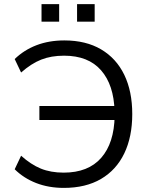

<svg xmlns="http://www.w3.org/2000/svg" viewBox="-20 -912 730 941"><path d="M292.9 8.9Q218.3 8.9 157.2 -14.9Q96.1 -38.7 52 -82.4L83.4 -148.8Q131.5 -105.6 180.1 -85.7Q228.7 -65.9 292 -65.9Q412.4 -65.9 475.9 -138.3Q539.5 -210.7 541.9 -343.2L568.4 -323.9H173V-392.6H566.9L541.4 -368.1Q538 -495.7 475.4 -567.4Q412.9 -639.1 293.9 -639.1Q230.5 -639.1 181.7 -619.7Q132.9 -600.3 83.4 -556.6L52 -622.6Q97.5 -666.8 158.8 -690.4Q220.2 -713.9 295.2 -713.9Q401 -713.9 475.5 -670Q550 -626 589.1 -545.3Q628.2 -464.5 628.2 -353Q628.2 -241.5 589.1 -160.2Q550 -79 475.1 -35Q400.1 8.9 292.9 8.9ZM357.7 -805.9V-891.7H444V-805.9ZM183.5 -805.9V-891.7H269.9V-805.9Z"/></svg>

Font: Mulish ExtraLight
Style: Regular
Weight: 200
Designer: Vernon Adams
Foundry: Vernon Adams
Version: Version 3.603